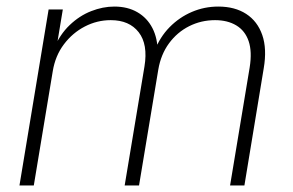

<svg xmlns="http://www.w3.org/2000/svg" viewBox="-20 -568 897 588"><path d="M39.6 0 128.9 -539.1H172.4L151.9 -415.5L144 -417Q163.1 -462.4 193.4 -491.2Q223.6 -520 259.3 -533.9Q294.9 -547.9 330.1 -547.9Q371.1 -547.9 400.9 -530.5Q430.7 -513.2 446.8 -481.9Q462.9 -450.7 462.9 -408.2L453.1 -411.6Q469.7 -454.6 499.5 -484.9Q529.3 -515.1 567.6 -531.5Q606 -547.9 648.4 -547.9Q699.2 -547.9 733.9 -525.4Q768.6 -502.9 783.2 -460.7Q797.9 -418.5 787.6 -358.4L728.5 0H684.6L744.6 -361.3Q752.4 -409.7 741.5 -441.9Q730.5 -474.1 703.6 -490.2Q676.8 -506.3 638.7 -506.3Q596.2 -506.3 559.3 -487.8Q522.5 -469.2 497.6 -435.3Q472.7 -401.4 464.8 -355L405.8 0H361.8L422.4 -364.3Q433.6 -432.1 404.8 -469.2Q376 -506.3 319.3 -506.3Q277.3 -506.3 239.7 -486.8Q202.1 -467.3 175.8 -432.4Q149.4 -397.5 141.6 -350.1L83.5 0Z"/></svg>

Font: Inter 18pt ExtraLight
Style: Italic
Weight: 250
Italic angle: -9.3988°
Designer: Rasmus Andersson
Foundry: rsms
Version: Version 4.001;git-66647c0bb